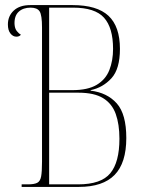

<svg xmlns="http://www.w3.org/2000/svg" viewBox="-20 -734 583 754"><path d="M65 0V-10H90Q114 -10 126 -16Q138 -22 141.5 -41Q145 -60 145 -99V-626Q145 -675 135.5 -689.5Q126 -704 100 -704Q71 -704 53.5 -688Q36 -672 37 -640Q38 -622 46 -612Q54 -602 62 -598Q57 -590 44 -590Q31 -590 21 -602.5Q11 -615 11 -638Q11 -671 34 -692.5Q57 -714 99 -714H265Q361 -714 406 -672Q451 -630 451 -542Q451 -463 417.5 -426.5Q384 -390 336 -380V-378Q401 -370 438.5 -328Q476 -286 476 -192Q476 -94 430 -47Q384 0 290 0ZM264 -380Q325 -380 360 -401Q395 -422 409.5 -459Q424 -496 424 -542Q424 -625 388.5 -664.5Q353 -704 267 -704H173V-380ZM287 -10Q377 -10 413 -53.5Q449 -97 449 -189Q449 -246 434.5 -286.5Q420 -327 385 -348.5Q350 -370 288 -370H173V-10Z"/></svg>

Font: Noto Serif Display Condensed Thin
Style: Regular
Weight: 100
Width: 3
Designer: Monotype Design Team
Foundry: Monotype Imaging Inc.
Version: Version 2.009